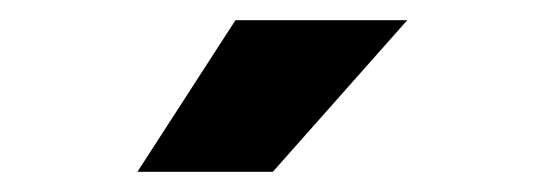

<svg xmlns="http://www.w3.org/2000/svg" viewBox="-20 -702 540 190"><path d="M116 -532 213 -682H383L250 -532Z"/></svg>

Font: Teko
Style: Bold
Weight: 700
Designer: Manushi Parikh, Jonny Pinhorn
Foundry: Indian Type Foundry
Version: Version 1.106;PS 1.0;hotconv 1.0.78;makeotf.lib2.5.61930; tt